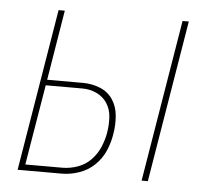

<svg xmlns="http://www.w3.org/2000/svg" viewBox="-43 -567 686 614"><g transform="rotate(5 300.0 -260.0)"><path d="M433 0 519 -520H539L453 0ZM35 0 121 -520H141L104 -295H219Q248 -295 274 -284.5Q300 -274 315 -251.5Q330 -229 332.5 -199.5Q335 -170 330 -141Q326 -114 314.5 -87Q303 -60 281.5 -39.5Q260 -19 232 -9.5Q204 0 177 0ZM177 -19Q201 -19 225.5 -27.5Q250 -36 268 -54.5Q286 -73 296 -96.5Q306 -120 310 -144Q314 -169 312.5 -193.5Q311 -218 298.5 -237.5Q286 -257 264.5 -267Q243 -277 219 -277H101L58 -19Z"/></g></svg>

Font: Iosevka Thin Extended Oblique
Style: Regular
Weight: 100
Width: 7
Italic angle: -9°
Monospace: yes
Designer: Belleve Invis
Foundry: Belleve Invis
Version: Version 32.5.0; ttfautohint (v1.8.4)